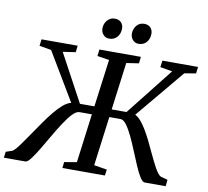

<svg xmlns="http://www.w3.org/2000/svg" viewBox="-128 -1051 1254 1159"><g transform="rotate(10 499.0 -471.5)"><path d="M-31 0 -26 -37 11 -49.5Q21.5 -54 36.2 -71.8Q51 -89.5 69.8 -116.8Q88.5 -144 110.5 -175.5Q135 -211 160.5 -247.8Q186 -284.5 212 -316.2Q238 -348 263.2 -369.5Q288.5 -391 312 -396.5L137 -690L64 -702.5L69 -743H290.5L286 -702.5L208 -691L365 -400H453.5L492 -691L419 -702.5L424 -743H678L673.5 -702.5L597.5 -691L559.5 -400H650.5L879 -689.5L804.5 -702.5L810 -743H1028.5L1023.5 -702.5L953 -690.5L705 -393Q723 -384.5 740.5 -364.2Q758 -344 774.8 -315.8Q791.5 -287.5 807.5 -255.8Q823.5 -224 838 -191.5Q850.5 -165.5 862 -141.5Q873.5 -117.5 884.2 -98.5Q895 -79.5 904.5 -67.5Q914 -55.5 921.5 -52L965 -40L961 0H832.5Q819 0 803 -25.2Q787 -50.5 769.8 -90.8Q752.5 -131 734.2 -176Q716 -221 697 -261Q678 -301 659.2 -326.5Q640.5 -352 622 -352H553.5L514 -50L593.5 -37L588.5 0H328L332 -37L408 -50L447 -350H371Q351.5 -350 327.8 -324.8Q304 -299.5 278 -259.5Q252 -219.5 226.2 -174.8Q200.5 -130 176.5 -90.2Q152.5 -50.5 133.2 -25.2Q114 0 100.5 0ZM469.5 -818Q448 -818 433.8 -833.8Q419.5 -849.5 419.5 -873.5Q420.5 -903.5 438.8 -923.2Q457 -943 483.5 -943Q509.5 -943 523.2 -927.8Q537 -912.5 536.5 -890Q536 -858.5 517.8 -838.2Q499.5 -818 469.5 -818ZM650 -818Q628.5 -818 614.2 -833.8Q600 -849.5 600 -873.5Q601 -903.5 618.8 -923.2Q636.5 -943 664 -943Q689.5 -943 703.2 -927.8Q717 -912.5 716.5 -890Q716 -858.5 698 -838.2Q680 -818 650 -818Z"/></g></svg>

Font: Merriweather 36pt
Style: Italic
Weight: 400
Italic angle: -7.8°
Version: Version 2.101